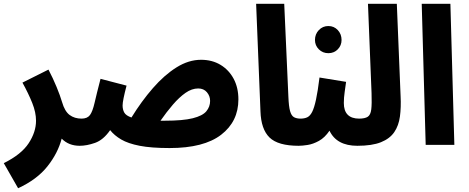

<svg xmlns="http://www.w3.org/2000/svg" viewBox="-56 -768 2485 1018"><path d="M40 230 -36 97Q57 51 96 -8.5Q135 -68 135 -128Q135 -172 115 -222Q95 -272 63 -330L201 -399Q225 -353 244 -307Q263 -261 273 -227Q287 -178 313 -158.5Q339 -139 377 -139Q410 -139 427 -118Q444 -97 444 -69Q444 -35 423.5 -15Q403 5 367 5Q308 5 271 -33Q251 44 195.5 114Q140 184 40 230Z M843 17Q746 17 684.5 5Q623 -7 586.5 -28.5Q550 -50 528 -78Q492 -26 448 -10.5Q404 5 366 5L376 -139Q407 -139 421 -158Q435 -177 445.5 -223Q456 -269 477 -350L615 -314Q594 -234 594 -209Q594 -187 603 -171Q612 -155 641 -145Q694 -231 754.5 -300.5Q815 -370 879.5 -410.5Q944 -451 1010 -451Q1069 -451 1113.5 -424Q1158 -397 1183 -350Q1208 -303 1208 -241Q1208 -124 1116.5 -53.5Q1025 17 843 17ZM995 -299Q961 -299 927.5 -275.5Q894 -252 860.5 -213Q827 -174 795 -128Q806 -128 819 -128Q914 -128 966 -141Q1018 -154 1038 -178Q1058 -202 1058 -233Q1058 -259 1041 -279Q1024 -299 995 -299Z M1528 5Q1418 5 1373 -39Q1328 -83 1325 -178L1302 -748H1451L1473 -256Q1475 -204 1482 -179Q1489 -154 1503 -146.5Q1517 -139 1538 -139Q1571 -139 1588 -118.5Q1605 -98 1605 -69Q1605 -35 1584.5 -15Q1564 5 1528 5Z M1685 -486Q1655 -486 1634.5 -506.5Q1614 -527 1614 -556Q1614 -587 1634.5 -608.5Q1655 -630 1685 -630Q1715 -630 1735 -608.5Q1755 -587 1755 -556Q1755 -527 1735 -506.5Q1715 -486 1685 -486Z M1527 5 1537 -139Q1558 -139 1573 -146Q1588 -153 1599 -174.5Q1610 -196 1619.5 -240Q1629 -284 1638 -357L1779 -334Q1776 -311 1771.5 -280.5Q1767 -250 1767 -222Q1767 -139 1849 -139Q1882 -139 1899 -118Q1916 -97 1916 -69Q1916 -35 1896 -15Q1876 5 1839 5Q1729 5 1691 -75Q1666 -38 1635 -21Q1604 -4 1575.5 0.5Q1547 5 1527 5Z M1838 5 1847 -139Q1879 -139 1894 -149Q1909 -159 1912.5 -188Q1916 -217 1914 -275L1895 -748H2048L2068 -258Q2071 -199 2064.5 -150.5Q2058 -102 2034.5 -67.5Q2011 -33 1964 -14Q1917 5 1838 5Z M2201 0 2180 -748H2332L2353 0Z"/></svg>

Font: Noto Sans Arabic ExtCond ExtBd
Style: Regular
Weight: 800
Width: 2
Designer: Monotype Design Team, Nadine Chahine, Nizar Qandah and Khaled Hosny
Foundry: Monotype Imaging Inc.
Version: Version 2.012; ttfautohint (v1.8.4.7-5d5b)